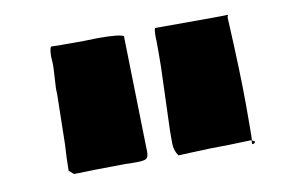

<svg xmlns="http://www.w3.org/2000/svg" viewBox="-47 -824 721 477"><g transform="rotate(-10 313.5 -585.5)"><path d="M245.6 -427.2 236.3 -427.7Q149.9 -426.8 106 -425.3L94.2 -435.5Q94.2 -463.4 96.7 -503.4L99.1 -627L98.6 -642.1L101.6 -694.8V-705.1L100.6 -721.2Q100.6 -742.7 105 -747.1L123 -746.6H187L222.2 -747.6Q279.3 -747.6 288.1 -740.7L287.6 -738.8L294.4 -447.8Q294.4 -434.6 288.6 -430.9Q282.7 -427.2 265.1 -427.2ZM549.3 -741.7Q556.6 -599.1 556.6 -516.4Q556.6 -433.6 555.7 -431.6L495.6 -429.7Q452.6 -429.7 401.4 -427.2L369.6 -425.8Q359.4 -439.5 359.4 -458V-489.3L364.3 -631.3Q365.2 -646 365.2 -677.2V-716.3L364.7 -723.6Q364.7 -744.1 367.2 -747.6H395.5Q550.8 -747.6 550.8 -748.5V-745.6Q549.3 -745.6 549.3 -741.7ZM554.7 -431.6 562.5 -426.8Q562.5 -421.4 554.7 -421.4V-431.2H554.2Z"/></g></svg>

Font: Bowlby One
Style: Regular
Weight: 400
Designer: vernon adams
Foundry: vernon adams
Version: Version 1.001